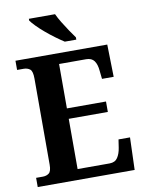

<svg xmlns="http://www.w3.org/2000/svg" viewBox="-99 -1000 809 1069"><g transform="rotate(-10 305.0 -465.5)"><path d="M26 0V-52H64Q85 -52 99 -63Q113 -74 113 -111V-598Q113 -640 98.5 -651Q84 -662 63 -662H26V-714H545L549 -531H483L478 -577Q475 -614 460.5 -634Q446 -654 415 -654H262V-403H483V-344H262V-60H443Q474 -60 488.5 -82Q503 -104 508 -137L515 -183H580L574 0ZM315 -771Q293 -785 266.5 -804.5Q240 -824 214 -846Q188 -868 168.5 -888Q149 -908 140 -921V-931H288Q298 -909 314.5 -882Q331 -855 348.5 -829Q366 -803 380 -784V-771Z"/></g></svg>

Font: Noto Serif Tamil SemiCondensed
Style: Bold Italic
Weight: 700
Width: 4
Italic angle: -12°
Designer: Indian Type Foundry, Tom Grace, and the Monotype Design Team
Foundry: Monotype Imaging Inc.
Version: Version 2.003; ttfautohint (v1.8.4.7-5d5b)